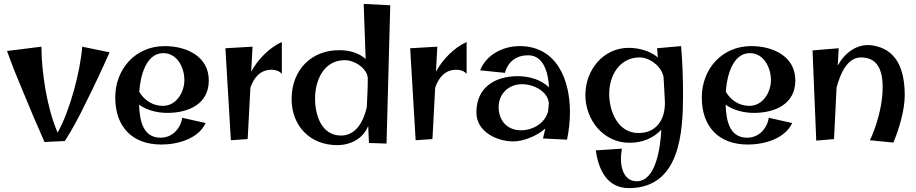

<svg xmlns="http://www.w3.org/2000/svg" viewBox="-20 -715 4692 983"><path d="M401 -476C391 -348 338 -148 275 -36C221 -160 193 -340 192 -476L16 -454C40 -386 67 -319 95 -253C131 -164 169 -76 208 12L312 7C352 -55 386 -120 418 -186C461 -272 502 -359 541 -447Z M837 -137C943 -137 1049 -181 1049 -303C1049 -428 933 -479 823 -479C673 -479 570 -361 570 -216C570 -67 656 25 806 25C889 25 995 -4 1033 -85L913 -112C904 -55 861 -10 802 -10C709 -10 695 -103 692 -179C733 -150 786 -137 837 -137ZM816 -443C888 -443 924 -368 924 -305C924 -243 883 -173 814 -173C760 -173 718 -203 693 -245C698 -324 727 -443 816 -443Z M1134 -468 1162 3 1248 -3 1262 -266C1279 -316 1311 -358 1371 -358C1391 -358 1409 -352 1423 -337V-500C1359 -471 1300 -411 1266 -348L1273 -476Z M1863 -312C1863 -265 1860 -215 1858 -167C1843 -98 1805 -21 1726 -21C1625 -21 1593 -127 1593 -211C1593 -304 1638 -407 1745 -407C1798 -407 1863 -362 1863 -312ZM1842 -695 1852 -413C1818 -444 1769 -457 1724 -458C1575 -462 1473 -357 1473 -208C1473 -71 1567 28 1706 28C1778 28 1840 -7 1865 -70L1869 17L1959 20L1978 -688Z M2080 -468 2108 3 2194 -3 2208 -266C2225 -316 2257 -358 2317 -358C2337 -358 2355 -352 2369 -337V-500C2305 -471 2246 -411 2212 -348L2219 -476Z M2883 0C2893 -47 2898 -94 2898 -142C2898 -304 2832 -479 2640 -479C2557 -479 2470 -436 2438 -355L2565 -342C2581 -400 2624 -432 2684 -432C2766 -432 2787 -338 2791 -267C2751 -308 2687 -325 2631 -325C2513 -325 2419 -267 2419 -139C2419 -41 2523 9 2608 9C2657 9 2727 -17 2772 -57L2760 -6ZM2786 -144C2770 -85 2710 -48 2647 -48C2577 -48 2533 -97 2533 -167C2533 -236 2585 -284 2653 -284C2711 -284 2783 -249 2790 -188C2789 -173 2788 -159 2786 -144Z M3249 -34C3143 -34 3099 -145 3099 -235C3099 -327 3151 -421 3255 -421C3312 -421 3378 -365 3378 -309L3384 -198C3388 -113 3348 -34 3249 -34ZM3200 248C3464 248 3477 -42 3477 -234C3477 -315 3474 -397 3467 -479L3344 -468L3348 -421C3308 -455 3250 -470 3199 -470C3067 -470 2977 -355 2977 -229C2977 -101 3069 16 3203 16C3270 16 3325 -8 3366 -51C3361 42 3338 213 3240 213C3179 213 3159 152 3159 100C3159 82 3161 64 3164 46L3030 55C3045 154 3087 248 3200 248Z M3840 -137C3946 -137 4052 -181 4052 -303C4052 -428 3936 -479 3826 -479C3676 -479 3573 -361 3573 -216C3573 -67 3659 25 3809 25C3892 25 3998 -4 4036 -85L3916 -112C3907 -55 3864 -10 3805 -10C3712 -10 3698 -103 3695 -179C3736 -150 3789 -137 3840 -137ZM3819 -443C3891 -443 3927 -368 3927 -305C3927 -243 3886 -173 3817 -173C3763 -173 3721 -203 3696 -245C3701 -324 3730 -443 3819 -443Z M4140 -457 4159 5 4250 -3 4263 -266C4282 -340 4319 -421 4388 -421C4467 -421 4499 -365 4499 -268C4499 -135 4437 0 4433 3L4554 15C4583 -55 4612 -150 4612 -227C4612 -365 4568 -465 4444 -483C4366 -493 4304 -443 4269 -379L4274 -468Z"/></svg>

Font: Original Surfer
Style: Regular
Weight: 400
Designer: Astigmatic (AOETI)
Foundry: Astigmatic (AOETI)
Version: Version 1.001